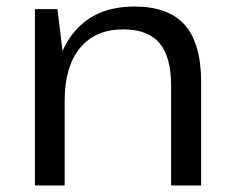

<svg xmlns="http://www.w3.org/2000/svg" viewBox="-20 -568 714 588"><path d="M504 -305Q504 -394 468.5 -436Q433 -478 357 -478Q272 -478 225 -421Q178 -364 178 -258L143 -195V-252Q143 -394 208 -471Q273 -548 392 -548Q496 -548 546 -491.5Q596 -435 596 -316V0H504ZM87 -540H156L178 -358V0H87Z"/></svg>

Font: Pathway Extreme 72pt Medium
Style: Regular
Weight: 500
Designer: Eduardo Rodriguez Tunni
Foundry: Eduardo Rodriguez Tunni
Version: Version 1.001;gftools[0.9.26]